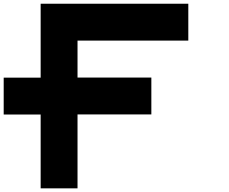

<svg xmlns="http://www.w3.org/2000/svg" viewBox="-20 -820 1240 1040"><path d="M200.2 -399.4V-799.8H1000V-600.1H399.9V-399.9H799.8V-200.2H399.9V200.2H200.2V-199.7H0V-399.4Z"/></svg>

Font: QuinqueFive
Style: Regular
Weight: 400
Monospace: yes
Designer: GGBotNet
Foundry: GGBotNet
Version: 1.1